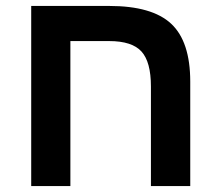

<svg xmlns="http://www.w3.org/2000/svg" viewBox="-20 -626 740 646"><path d="M487.8 0V-335Q487.8 -417.5 456.1 -452.6Q424.3 -487.8 347.2 -487.8H216.8V0H85V-606H347.2Q491.7 -606 555.9 -546.1Q620.1 -486.3 620.1 -351.1V0Z"/></svg>

Font: Libra Sans Modern
Style: Bold
Weight: 700
Foundry: Stefan Peev, Context Ltd
Version: Version 1.000